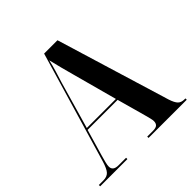

<svg xmlns="http://www.w3.org/2000/svg" viewBox="-184 -871 1027 1027"><g transform="rotate(-45 329.5 -357.0)"><path d="M4 0V-10H38Q66 -10 80.5 -25.5Q95 -41 108 -84L294 -714H395L591 -70Q602 -36 615 -23Q628 -10 652 -10H659V0H370V-10H413Q436 -10 445 -18.5Q454 -27 454 -43Q454 -52 450.5 -66Q447 -80 443 -95L397 -261H170L126 -110Q120 -89 115.5 -71Q111 -53 111 -42Q111 -10 153 -10H210V0ZM174 -271H394L326 -522Q316 -559 306 -596.5Q296 -634 288 -669Q281 -637 270.5 -602.5Q260 -568 250 -536Z"/></g></svg>

Font: Noto Serif Display Condensed
Style: Bold
Weight: 700
Width: 3
Designer: Monotype Design Team
Foundry: Monotype Imaging Inc.
Version: Version 2.009